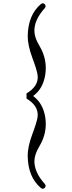

<svg xmlns="http://www.w3.org/2000/svg" viewBox="-20 -751 437 1170"><path d="M189.9 224.6Q186 295.9 253.9 371.1Q262.7 382.8 252.4 394Q241.2 404.3 229 394.5Q150.9 328.1 148.9 201.2Q147.9 143.6 177.2 66.4Q204.6 -7.3 209 -37.6Q217.8 -104.5 141.6 -150.4V-181.6Q218.3 -227.5 209 -294.4Q204.6 -325.7 177.2 -398.4Q148.4 -476.1 148.9 -532.7Q151.4 -660.2 229 -726.1Q241.2 -736.3 252.4 -725.6Q262.7 -713.9 253.4 -702.1Q185.5 -627 189.9 -556.2Q192.4 -517.6 221.2 -470.2Q270 -387.7 255.9 -295.9Q241.7 -208 181.6 -166Q241.7 -123 255.9 -36.1Q270 56.2 221.2 138.2Q192.4 186 189.9 224.6Z"/></svg>

Font: Amiri
Style: Regular
Weight: 400
Designer: Khaled Hosny
Version: Version 000.108